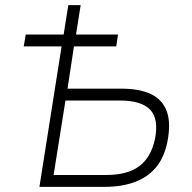

<svg xmlns="http://www.w3.org/2000/svg" viewBox="-20 -725 744 745"><path d="M133 0 219 -545H72L80 -591H227L245 -705H293L275 -591H438L431 -545H267L242 -381H451Q522 -381 566.5 -359.5Q611 -338 627.5 -292Q644 -246 629 -172Q616 -111 583.5 -73.5Q551 -36 501 -18Q451 0 387 0ZM188 -46H392Q474 -46 519.5 -79.5Q565 -113 581 -184Q597 -263 563 -299Q529 -335 444 -335H234Z"/></svg>

Font: Nunito Sans 7pt SemiCondensed ExtraLight
Style: Italic
Weight: 250
Width: 4
Italic angle: -9°
Designer: Vernon Adams
Foundry: Vernon Adams
Version: Version 3.101;gftools[0.9.27]